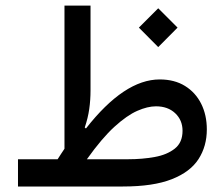

<svg xmlns="http://www.w3.org/2000/svg" viewBox="-20 -678 816 698"><path d="M189.5 -99.1Q195.8 -108.9 201.9 -118.4Q208 -127.9 214.4 -137.2V-657.7H309.1V-350.1Q309.1 -314 304.4 -281.5Q299.8 -249 288.1 -214.4L292.5 -210.9Q432.1 -389.2 560.5 -389.2Q614.3 -389.2 652.6 -365.5Q690.9 -341.8 711.4 -300.8Q731.9 -259.8 731.9 -207.5Q731.9 -146.5 701.7 -99.6Q671.4 -52.7 604.2 -26.4Q537.1 0 426.8 0H45.4V-99.1ZM295.9 -99.1H446.8Q497.1 -99.1 542 -107.2Q586.9 -115.2 615.2 -137.5Q643.6 -159.7 643.6 -202.6Q643.6 -241.2 616.9 -266.4Q590.3 -291.5 546.9 -291.5Q516.6 -291.5 479.2 -275.1Q441.9 -258.8 396.2 -217.3Q350.6 -175.8 295.9 -99.1ZM484.9 -577.6 555.2 -647.9 625.5 -577.6 555.2 -506.8Z"/></svg>

Font: Estedad-FD Medium
Style: Regular
Weight: 500
Designer: Amin Abedi
Version: Version 7.3